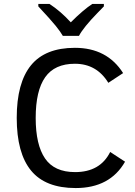

<svg xmlns="http://www.w3.org/2000/svg" viewBox="-20 -930 680 964"><path d="M359.9 14.2Q208 14.2 136 -73.5Q64 -161.1 64 -337.9Q64 -514.2 135.5 -602.1Q207 -689.9 356 -689.9Q517.6 -689.9 598.1 -563L523.9 -514.2Q465.3 -609.9 356 -609.9Q254.4 -609.9 206.8 -542.2Q159.2 -474.6 159.2 -337.9Q159.2 -203.1 206.1 -134.5Q252.9 -65.9 356.9 -65.9Q482.9 -65.9 533.2 -167L607.9 -118.2Q532.2 14.2 359.9 14.2ZM376.5 -750H295.4Q284.2 -770 259.3 -800.8Q234.4 -831.5 172.4 -897.9V-910.2H228.5Q284.2 -874 335.4 -817.9Q398.9 -881.3 443.4 -910.2H501.5V-897.9L469.2 -864.7Q398.9 -792.5 376.5 -750Z"/></svg>

Font: Cadman
Style: Regular
Weight: 400
Designer: Paul James MIller
Foundry: High-Logic / Made with FontCreator
Version: Version 2.114;March 28, 2021;FontCreator 13.0.0.2683 64-bit